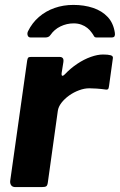

<svg xmlns="http://www.w3.org/2000/svg" viewBox="-20 -762 488 782"><path d="M42.6 0Q30.8 0 25.6 -7.3Q20.5 -14.6 21.5 -25L90.7 -515.6Q92.4 -524.9 94.9 -527.4Q97.5 -530 105.1 -530H224.4Q231.5 -530 235.7 -525.1Q239.8 -520.3 238.1 -508.9L231 -464.3Q230 -454.3 233.7 -453.4Q237.4 -452.6 243.5 -458.7Q267.3 -483.9 294.7 -502.1Q322.1 -520.4 349.7 -530.2Q377.3 -540 399.7 -540Q419.7 -540 430.5 -537Q441.4 -534 439.7 -524.7L424.3 -413.2Q422.9 -402 420.2 -399.2Q417.6 -396.4 412 -397.1Q392.3 -400 373.6 -401.2Q354.8 -402.4 343.5 -402.4Q323.8 -402.4 302.2 -394.4Q280.6 -386.5 261.7 -373.1Q242.9 -359.6 230.3 -343.3Q217.8 -327 215.5 -310.6L174.8 -18.7Q173.1 -6.1 168 -3.1Q163 0 149.4 0H42.6ZM104.6 -609.4Q95.7 -609.4 92.8 -617.6Q89.9 -625.8 94 -634.6Q111 -669.2 138.7 -693Q166.4 -716.9 202 -729.4Q237.6 -742 278.8 -742Q322.8 -742 359 -729.9Q395.1 -717.9 418.5 -693Q441.8 -668.2 447.7 -628.9Q449.1 -621.2 446.9 -615.3Q444.7 -609.4 434 -609.4H373Q365.5 -609.4 362.6 -615.1Q359.7 -620.8 353.5 -629.1Q346.6 -639.3 336 -647.9Q325.4 -656.5 311.4 -661.6Q297.5 -666.8 279.9 -666.8Q252 -666.8 226.6 -654.6Q201.1 -642.3 185.8 -619.8Q181.4 -613.2 175.8 -611.3Q170.2 -609.4 165.1 -609.4Z"/></svg>

Font: Libre Franklin Thin
Style: Italic
Weight: 100
Italic angle: -8°
Designer: Pablo Impallari, Rodrigo Fuenzalida, Nhung Nguyen
Foundry: Impallari Type
Version: Version 3.000